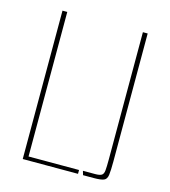

<svg xmlns="http://www.w3.org/2000/svg" viewBox="-96 -698 685 775"><g transform="rotate(15 246.0 -310.0)"><path d="M70 -620H90V-16H301V0H70ZM322 0 317 -17H368Q387 -17 395 -22Q403 -27 404.5 -42Q406 -57 406 -88V-620H426V-85Q426 -47 423.5 -28.5Q421 -10 408.5 -5Q396 0 366 0Z"/></g></svg>

Font: Smooch Sans Thin
Style: Regular
Weight: 100
Designer: Robert E. Leuschke
Foundry: Robert E. Leuschke
Version: Version 1.010